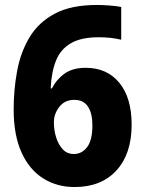

<svg xmlns="http://www.w3.org/2000/svg" viewBox="-20 -743 583 773"><path d="M35 -303Q35 -382 49 -457.5Q63 -533 99 -593Q135 -653 200.5 -688Q266 -723 370 -723Q392 -723 419.5 -721Q447 -719 468 -715V-583Q448 -588 425.5 -590.5Q403 -593 377 -593Q307 -593 265.5 -569Q224 -545 205.5 -499Q187 -453 184 -387H189Q208 -424 240.5 -447Q273 -470 325 -470Q411 -470 460.5 -409.5Q510 -349 510 -241Q510 -124 449 -57Q388 10 280 10Q209 10 153.5 -25Q98 -60 66.5 -129.5Q35 -199 35 -303ZM277 -123Q310 -123 331 -151Q352 -179 352 -238Q352 -287 334 -314Q316 -341 279 -341Q241 -341 219 -313Q197 -285 197 -251Q197 -219 206 -190Q215 -161 232.5 -142Q250 -123 277 -123Z"/></svg>

Font: Noto Sans SemiCondensed ExtraBold
Style: Regular
Weight: 800
Width: 4
Designer: Monotype Design Team
Foundry: Monotype Imaging Inc.
Version: Version 2.013; ttfautohint (v1.8.4.7-5d5b)